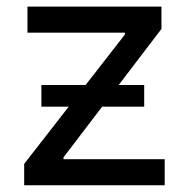

<svg xmlns="http://www.w3.org/2000/svg" viewBox="-20 -550 552 570"><path d="M51.8 -63.5 350.8 -447.5V-453H61.5V-530.4H459.3V-464.1L168.5 -82.9V-77.3H468.9V0H51.8ZM102.9 -297.7H408.1V-233.4H102.9Z"/></svg>

Font: Pretendard Variable
Style: Regular
Weight: 400
Designer: Base glyphs from Inter by Rasmus Andersson; Hangul glyphs from Noto Sans CJK(Source Han Sans) by Jang Soo-young and Kang
Foundry: Kil Hyung-jin
Version: Version 1.100;FEAKit 1.0